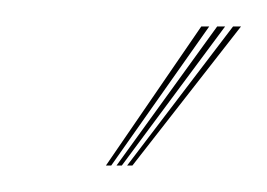

<svg xmlns="http://www.w3.org/2000/svg" viewBox="-20 -770 202 145"><path d="M60 -645 132 -750H138L64 -645ZM76 -645 156 -750H162L80 -645ZM68 -645 144 -750H150L72 -645Z"/></svg>

Font: Big Shoulders Inline Display Thin Thin
Style: Regular
Weight: 250
Version: Version 2.002